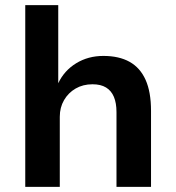

<svg xmlns="http://www.w3.org/2000/svg" viewBox="-20 -725 682 745"><path d="M78 0V-705H206V-402Q229 -451 275.5 -479.5Q322 -508 381 -508Q442 -508 483 -485Q524 -462 545 -415Q566 -368 566 -295V0H432V-290Q432 -325 422 -349Q412 -373 391.5 -385.5Q371 -398 339 -398Q302 -398 273.5 -381.5Q245 -365 228.5 -336.5Q212 -308 212 -272V0Z"/></svg>

Font: Nunito Sans 8pt
Style: Bold
Weight: 700
Version: Version 3.101;gftools[0.9.27]